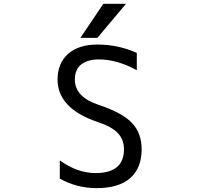

<svg xmlns="http://www.w3.org/2000/svg" viewBox="-20 -976 1040 1008"><path d="M641.6 -956.1 491.2 -777.3H402.3L522.5 -956.1ZM481.4 -67.4Q630.9 -67.4 630.9 -192.4Q630.9 -243.2 598.6 -277.3Q566.4 -311.5 491.2 -335.9Q282.2 -407.2 282.2 -558.6Q282.2 -644.5 337.9 -693.4Q393.6 -742.2 491.2 -742.2Q600.6 -742.2 698.2 -698.2V-607.4Q594.7 -664.1 498 -664.1Q441.4 -664.1 407.2 -638.2Q373 -612.3 373 -558.6Q373 -466.8 497.1 -425.8Q621.1 -384.8 672.4 -331.1Q723.6 -277.3 723.6 -192.4Q723.6 -93.8 663.6 -41Q603.5 11.7 487.3 11.7Q383.8 11.7 293.9 -38.1V-133.8Q386.7 -67.4 481.4 -67.4Z"/></svg>

Font: Gen Shin Gothic Monospace Regular
Style: Regular
Weight: 400
Designer: [Source Han Sans]
Ryoko NISHIZUKA  (kana & ideographs); Paul D. Hunt (Latin, Greek & Cyrillic); Wenlong ZHANG  (bopomofo
Version: Version 1.002.20150607